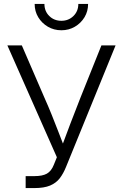

<svg xmlns="http://www.w3.org/2000/svg" viewBox="-20 -959 627 979"><path d="M110.8 0V-61H156.2Q196.8 -61 219.2 -73.7Q241.7 -86.4 254.4 -118.7L270 -157.2L17.6 -727.5H91.3L206.1 -461.9Q227.1 -415 244.4 -371.8Q261.7 -328.6 277.8 -286.9Q293.9 -245.1 310.5 -202.1H291.5Q314.5 -264.2 338.4 -327.4Q362.3 -390.6 390.6 -461.9L497.1 -727.5H569.3L316.9 -108.4Q303.2 -74.2 284.7 -50Q266.1 -25.9 235.4 -12.9Q204.6 0 154.8 0ZM293 -804.7Q254.9 -804.7 224.1 -822.8Q193.4 -840.8 175 -871.1Q156.7 -901.4 156.7 -939H206.5Q206.5 -901.9 231.2 -877.4Q255.9 -853 293 -853Q329.6 -853 354.5 -877.4Q379.4 -901.9 379.4 -939H429.2Q429.2 -901.4 410.9 -871.1Q392.6 -840.8 361.8 -822.8Q331.1 -804.7 293 -804.7Z"/></svg>

Font: Inter 24pt Light
Style: Regular
Weight: 300
Designer: Rasmus Andersson
Foundry: rsms
Version: Version 4.001;git-66647c0bb